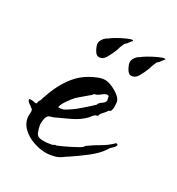

<svg xmlns="http://www.w3.org/2000/svg" viewBox="-115 -445 480 521"><g transform="rotate(30 125.0 -184.5)"><path d="M101 7Q83 7 62.5 0Q42 -7 27.5 -21Q13 -35 11 -55Q11 -60 11.5 -65Q12 -70 11 -74Q11 -77 5 -80L2 -83Q-2 -85 -6 -88.5Q-10 -92 -10 -97Q-7 -98 -5 -98Q0 -98 4.5 -97Q9 -96 13 -96Q12 -96 14 -100Q14 -102 15 -104.5Q16 -107 17 -108Q18 -108 20 -115.5Q22 -123 23 -124Q37 -167 61.5 -197.5Q86 -228 129 -243Q133 -244 136.5 -244.5Q140 -245 144 -245Q152 -245 165 -239.5Q178 -234 188.5 -225.5Q199 -217 200 -208Q200 -204 200.5 -201Q201 -198 201 -194Q201 -188 198 -180L192 -177Q190 -173 188 -171L182 -164Q174 -156 176 -153L174 -152Q174 -152 174 -151Q174 -151 174 -151Q174 -151 174 -151Q174 -151 173 -151L174 -152L173 -151V-150L168 -149Q164 -146 161 -142.5Q158 -139 155 -135Q140 -119 116 -107.5Q92 -96 72 -87Q69 -86 63.5 -84.5Q58 -83 56 -80Q52 -75 51 -67Q50 -59 50 -52Q52 -40 56.5 -29Q61 -18 76 -18H85Q90 -18 95.5 -19Q101 -20 107 -21L114 -25L115 -24Q121 -26 136 -33Q151 -40 165 -47.5Q179 -55 182 -58L183 -59L184 -61L187 -64Q205 -77 222 -86.5Q239 -96 255 -112L257 -110H260Q259 -103 255 -99.5Q251 -96 246 -91L243 -86Q231 -67 206.5 -48Q182 -29 162 -16Q155 -12 148 -6.5Q141 -1 132 2Q115 7 101 7ZM69 -117Q75 -117 77.5 -117.5Q80 -118 85 -119Q105 -130 122.5 -145Q140 -160 156 -175Q158 -182 166 -187L170 -190Q172 -192 173.5 -194Q175 -196 175 -198Q176 -199 174 -205L173 -210V-212Q170 -213 165 -213Q158 -210 151 -204Q144 -198 136 -197Q132 -191 119 -181Q112 -175 105.5 -169.5Q99 -164 97 -162Q90 -155 80 -140.5Q70 -126 69 -117ZM197 -290Q189 -290 182.5 -302Q176 -314 176 -321Q176 -328 181.5 -335.5Q187 -343 194 -346Q198 -350 210 -357Q222 -364 235 -370Q248 -376 253 -376H254Q256 -376 256 -375Q256 -374 255 -373Q254 -372 252 -369.5Q250 -367 247 -363Q246 -361 243.5 -359Q241 -357 240 -356Q238 -352 235.5 -346Q233 -340 231 -332Q225 -317 217.5 -303.5Q210 -290 197 -290ZM96 -290Q88 -290 81.5 -302Q75 -314 75 -321Q75 -328 80.5 -335.5Q86 -343 93 -346Q97 -350 109 -357Q121 -364 134 -370Q147 -376 152 -376H153Q155 -376 155 -375Q155 -374 154 -373Q153 -372 151 -369.5Q149 -367 146 -363Q145 -361 142.5 -359Q140 -357 139 -356Q137 -352 134.5 -346Q132 -340 130 -332Q124 -317 116.5 -303.5Q109 -290 96 -290Z"/></g></svg>

Font: Qwitcher Grypen
Style: Bold
Weight: 700
Designer: Robert E. Leuschke
Foundry: Robert E. Leuschke
Version: Version 1.100; ttfautohint (v1.8.3)